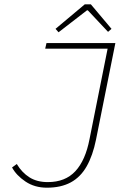

<svg xmlns="http://www.w3.org/2000/svg" viewBox="-20 -860 640 892"><path d="M198 12Q141 12 98.5 -16.5Q56 -45 36 -82L58 -98Q82 -58 117 -36Q152 -14 202 -14Q283 -14 330 -64.5Q377 -115 396 -214L480 -634H190L196 -660H516L426 -211Q411 -137 382.5 -87Q354 -37 308.5 -12.5Q263 12 198 12ZM252 -710 238 -726 374 -840H402L498 -726L482 -712L388 -812H384Z"/></svg>

Font: Source Code Pro ExtraLight ExtraLight
Style: Italic
Weight: 250
Italic angle: -11°
Monospace: yes
Version: Version 1.016;hotconv 1.0.116;makeotfexe 2.5.65601